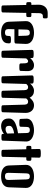

<svg xmlns="http://www.w3.org/2000/svg" viewBox="1283 -2165 888 3494"><g transform="rotate(90 1727.0 -418.0)"><path d="M70.3 -452.1H53.7Q41 -452.1 33.9 -454.1Q26.9 -456.1 23.4 -461.4Q20 -466.8 19.3 -476.3Q18.6 -485.8 18.6 -501Q18.6 -514.6 19.3 -523.2Q20 -531.7 23.4 -536.6Q26.9 -541.5 33.9 -543.2Q41 -544.9 53.7 -544.9H68.4L65.9 -675.8Q65.4 -707.5 74.2 -737.3Q83 -767.1 101.3 -790.3Q119.6 -813.5 147.9 -827.6Q176.3 -841.8 214.8 -841.8H279.3Q292 -841.8 299.1 -840.1Q306.2 -838.4 309.6 -833.5Q313 -828.6 313.7 -820.1Q314.5 -811.5 314.5 -797.9Q314.5 -785.6 314 -777.1Q313.5 -768.6 310.8 -763.4Q308.1 -758.3 302.7 -756.1Q297.4 -753.9 288.1 -753.9H268.6Q261.2 -753.9 252.9 -751.2Q244.6 -748.5 237.3 -741.5Q230 -734.4 225.1 -721.9Q220.2 -709.5 219.7 -689.9L216.8 -544.9H255.9Q268.6 -544.9 275.6 -543.2Q282.7 -541.5 286.1 -536.6Q289.6 -531.7 290.3 -523.2Q291 -514.6 291 -501Q291 -485.8 290.3 -476.3Q289.6 -466.8 286.1 -461.4Q282.7 -456.1 275.6 -454.1Q268.6 -452.1 255.9 -452.1H214.8L206.5 -27.8Q206.5 -18.6 204.1 -13.2Q201.7 -7.8 194.8 -4.9Q188 -2 175.5 -1Q163.1 0 142.6 0Q122.1 0 109.6 -1Q97.2 -2 90.6 -4.9Q84 -7.8 81.5 -13.2Q79.1 -18.6 79.1 -27.8Z M364.3 -444.3Q362.8 -483.4 380.6 -511.5Q398.4 -539.6 428.5 -557.6Q458.5 -575.7 497.3 -584.2Q536.1 -592.8 576.7 -592.8Q615.2 -592.8 652.3 -584.2Q689.5 -575.7 718.3 -557.6Q747.1 -539.6 763.9 -511.5Q780.8 -483.4 779.3 -444.3L772 -264.2Q771.5 -254.9 768.8 -249.5Q766.1 -244.1 758.8 -241.2Q751.5 -238.3 738 -237.3Q724.6 -236.3 702.6 -236.3H512.2L509.3 -130.9Q508.8 -112.3 512.9 -99.6Q517.1 -86.9 525.4 -79.1Q533.7 -71.3 545.9 -67.9Q558.1 -64.5 573.7 -64.5Q605 -64.5 619.6 -78.1Q634.3 -91.8 634.3 -126.5V-141.6Q634.3 -150.9 636.7 -157Q639.2 -163.1 646.2 -166.7Q653.3 -170.4 666.5 -171.9Q679.7 -173.3 701.7 -173.3Q723.1 -173.3 736.3 -171.9Q749.5 -170.4 756.6 -166.7Q763.7 -163.1 765.9 -157.2Q768.1 -151.4 768.1 -142.1V-120.6Q768.1 -82 751.5 -57.6Q734.9 -33.2 707.8 -19Q680.7 -4.9 645.8 0.5Q610.8 5.9 574.2 5.9Q537.1 5.9 502 -1.2Q466.8 -8.3 439.2 -24.7Q411.6 -41 394.3 -67.9Q377 -94.7 375.5 -134.8ZM634.3 -309.6 629.4 -452.6Q628.9 -473.1 624.8 -485.8Q620.6 -498.5 613.5 -505.4Q606.4 -512.2 596.9 -514.4Q587.4 -516.6 576.7 -516.6Q564.5 -516.6 554.2 -514.4Q543.9 -512.2 536.4 -505.4Q528.8 -498.5 524.2 -485.8Q519.5 -473.1 519 -452.6L514.6 -309.6Z M887.7 -551.3Q887.7 -561.5 889.9 -568.6Q892.1 -575.7 899.7 -579.6Q907.2 -583.5 922.1 -585.2Q937 -586.9 961.9 -586.9Q986.8 -586.9 1001.5 -585.2Q1016.1 -583.5 1023.9 -579.6Q1031.7 -575.7 1033.9 -568.6Q1036.1 -561.5 1036.1 -551.3V-522.5Q1049.8 -537.6 1064.2 -550.5Q1078.6 -563.5 1094.5 -572.8Q1110.4 -582 1128.2 -587.4Q1146 -592.8 1166.5 -592.8Q1189.9 -592.8 1210.2 -585.9Q1230.5 -579.1 1244.9 -564Q1259.3 -548.8 1267.1 -524.7Q1274.9 -500.5 1273.9 -465.8L1270.5 -353.5Q1270.5 -344.2 1267.8 -338.9Q1265.1 -333.5 1257.8 -330.6Q1250.5 -327.6 1237.1 -326.7Q1223.6 -325.7 1201.7 -325.7Q1179.7 -325.7 1166.5 -326.7Q1153.3 -327.6 1146.2 -330.6Q1139.2 -333.5 1137 -338.9Q1134.8 -344.2 1134.3 -353.5L1132.3 -420.4Q1131.8 -439.5 1128.9 -452.1Q1126 -464.8 1120.8 -472.2Q1115.7 -479.5 1108.9 -482.4Q1102.1 -485.4 1093.3 -485.4Q1079.1 -485.4 1066.2 -474.6Q1053.2 -463.9 1043 -450.7L1030.8 -27.8Q1030.8 -18.6 1028.3 -13.2Q1025.9 -7.8 1019 -4.9Q1012.2 -2 999.8 -1Q987.3 0 966.8 0Q946.3 0 933.8 -1Q921.4 -2 914.8 -4.9Q908.2 -7.8 905.8 -13.2Q903.3 -18.6 903.3 -27.8Z M1352.5 -551.3Q1352.5 -561.5 1354.7 -568.6Q1356.9 -575.7 1364.5 -579.6Q1372.1 -583.5 1387 -585.2Q1401.9 -586.9 1426.8 -586.9Q1451.7 -586.9 1466.6 -585.2Q1481.4 -583.5 1489 -579.6Q1496.6 -575.7 1498.8 -568.6Q1501 -561.5 1501 -551.3L1500 -521.5Q1513.7 -537.1 1528.1 -550Q1542.5 -563 1558.8 -572.5Q1575.2 -582 1593.8 -587.4Q1612.3 -592.8 1634.3 -592.8Q1675.8 -592.8 1708 -572.3Q1740.2 -551.8 1756.8 -513.7Q1771.5 -530.8 1786.4 -545.2Q1801.3 -559.6 1818.4 -570.3Q1835.4 -581.1 1855 -586.9Q1874.5 -592.8 1897.9 -592.8Q1927.7 -592.8 1953.4 -582Q1979 -571.3 1997.3 -550.8Q2015.6 -530.3 2025.6 -501Q2035.6 -471.7 2034.7 -434.6L2022.9 -27.8Q2022.9 -18.6 2020.5 -13.2Q2018.1 -7.8 2011.2 -4.9Q2004.4 -2 1991.9 -1Q1979.5 0 1959 0Q1938.5 0 1926 -1Q1913.6 -2 1907 -4.9Q1900.4 -7.8 1897.9 -13.2Q1895.5 -18.6 1895.5 -27.8L1884.3 -420.4Q1883.8 -439.5 1879.4 -452.1Q1875 -464.8 1867.7 -472.2Q1860.4 -479.5 1850.3 -482.4Q1840.3 -485.4 1828.6 -485.4Q1810.1 -485.4 1795.7 -474.9Q1781.2 -464.4 1771 -449.7V-434.6L1759.3 -27.8Q1759.3 -18.6 1756.8 -13.2Q1754.4 -7.8 1747.6 -4.9Q1740.7 -2 1728.3 -1Q1715.8 0 1695.3 0Q1674.8 0 1662.4 -1Q1649.9 -2 1643.3 -4.9Q1636.7 -7.8 1634.3 -13.2Q1631.8 -18.6 1631.8 -27.8L1620.6 -420.4Q1620.1 -439.5 1615.7 -452.1Q1611.3 -464.8 1604 -472.2Q1596.7 -479.5 1586.7 -482.4Q1576.7 -485.4 1564.9 -485.4Q1546.4 -485.4 1532.2 -475.1Q1518.1 -464.8 1507.8 -450.7L1495.6 -27.8Q1495.6 -18.6 1493.2 -13.2Q1490.7 -7.8 1483.9 -4.9Q1477.1 -2 1464.6 -1Q1452.1 0 1431.6 0Q1411.1 0 1398.7 -1Q1386.2 -2 1379.6 -4.9Q1373 -7.8 1370.6 -13.2Q1368.2 -18.6 1368.2 -27.8Z M2137.2 -142.1Q2136.7 -169.4 2148.9 -190.2Q2161.1 -210.9 2180.4 -226.6Q2199.7 -242.2 2224.1 -253.2Q2248.5 -264.2 2272.5 -272Q2303.2 -282.2 2337.6 -289.6Q2372.1 -296.9 2404.8 -302.2L2400.4 -463.9Q2399.4 -490.7 2387 -503.7Q2374.5 -516.6 2347.7 -516.6Q2335 -516.6 2324.7 -514.6Q2314.5 -512.7 2306.9 -506.8Q2299.3 -501 2294.9 -490.7Q2290.5 -480.5 2290 -464.4L2286.6 -353.5Q2286.6 -344.2 2283.9 -338.9Q2281.2 -333.5 2273.4 -330.6Q2265.6 -327.6 2251.2 -326.7Q2236.8 -325.7 2212.9 -325.7Q2190.9 -325.7 2177.2 -326.7Q2163.6 -327.6 2156.2 -330.6Q2148.9 -333.5 2146.5 -338.9Q2144 -344.2 2143.6 -353.5L2139.6 -457.5Q2138.7 -483.4 2148.4 -503.7Q2158.2 -523.9 2175 -538.8Q2191.9 -553.7 2213.6 -564Q2235.4 -574.2 2259 -580.8Q2282.7 -587.4 2306.2 -590.1Q2329.6 -592.8 2349.1 -592.8Q2391.1 -592.8 2429 -583.3Q2466.8 -573.7 2495.1 -555.7Q2523.4 -537.6 2539.8 -511.5Q2556.2 -485.4 2555.2 -451.7L2540 -27.8Q2539.6 -18.6 2537.4 -13.2Q2535.2 -7.8 2528.3 -4.9Q2521.5 -2 2509 -1Q2496.6 0 2476.1 0Q2457 0 2445.6 -1Q2434.1 -2 2428 -4.9Q2421.9 -7.8 2419.7 -13.2Q2417.5 -18.6 2417.5 -27.8L2417 -44.9Q2403.8 -35.2 2388.2 -26.1Q2372.6 -17.1 2355 -10Q2337.4 -2.9 2317.6 1.5Q2297.9 5.9 2276.4 5.9Q2242.2 5.9 2216.3 -3.7Q2190.4 -13.2 2173.1 -29.5Q2155.8 -45.9 2147 -68.1Q2138.2 -90.3 2137.7 -115.7ZM2271 -130.4Q2271 -115.7 2275.4 -105.2Q2279.8 -94.7 2287.1 -88.1Q2294.4 -81.5 2304.4 -78.4Q2314.5 -75.2 2326.2 -75.2Q2354.5 -75.2 2375 -84.5Q2395.5 -93.8 2410.2 -106L2406.7 -231.4Q2380.4 -227.1 2360.4 -221.4Q2340.3 -215.8 2324.7 -209Q2300.3 -197.8 2285.6 -184.3Q2271 -170.9 2271 -149.4Z M2696.3 -452.1H2668.9Q2656.2 -452.1 2649.2 -454.1Q2642.1 -456.1 2638.7 -461.4Q2635.3 -466.8 2634.5 -476.3Q2633.8 -485.8 2633.8 -501Q2633.8 -514.6 2634.5 -523.2Q2635.3 -531.7 2638.7 -536.6Q2642.1 -541.5 2649.2 -543.2Q2656.2 -544.9 2668.9 -544.9H2693.8L2690.9 -681.2Q2690.9 -691.4 2693.1 -698.5Q2695.3 -705.6 2703.6 -709.5Q2711.9 -713.4 2727.8 -715.1Q2743.7 -716.8 2770 -716.8Q2796.4 -716.8 2812.3 -715.1Q2828.1 -713.4 2836.4 -709.5Q2844.7 -705.6 2846.9 -698.5Q2849.1 -691.4 2849.1 -681.2L2845.7 -544.9H2871.1Q2883.8 -544.9 2890.9 -543.2Q2897.9 -541.5 2901.4 -536.6Q2904.8 -531.7 2905.5 -523.2Q2906.2 -514.6 2906.2 -501Q2906.2 -485.8 2905.5 -476.3Q2904.8 -466.8 2901.4 -461.4Q2897.9 -456.1 2890.9 -454.1Q2883.8 -452.1 2871.1 -452.1H2843.8L2834 -27.8Q2834 -18.6 2831.5 -13.2Q2829.1 -7.8 2822.3 -4.9Q2815.4 -2 2803 -1Q2790.5 0 2770 0Q2749.5 0 2737.1 -1Q2724.6 -2 2718 -4.9Q2711.4 -7.8 2709 -13.2Q2706.5 -18.6 2706.5 -27.8Z M2980 -444.3Q2978.5 -483.4 2995.8 -511.5Q3013.2 -539.6 3042.7 -557.6Q3072.3 -575.7 3110.8 -584.2Q3149.4 -592.8 3189.9 -592.8Q3230.5 -592.8 3269 -584.2Q3307.6 -575.7 3337.2 -557.6Q3366.7 -539.6 3384 -511.5Q3401.4 -483.4 3399.9 -444.3L3388.7 -135.3Q3387.2 -95.2 3370.1 -68.1Q3353 -41 3325.7 -24.7Q3298.3 -8.3 3263.2 -1.2Q3228 5.9 3190.4 5.9Q3152.3 5.9 3117.2 -1.2Q3082 -8.3 3054.4 -24.7Q3026.9 -41 3009.8 -67.9Q2992.7 -94.7 2991.2 -134.8ZM3125 -130.9Q3124.5 -112.3 3128.2 -99.6Q3131.8 -86.9 3139.9 -79.1Q3147.9 -71.3 3160.4 -67.9Q3172.9 -64.5 3189.9 -64.5Q3224.1 -64.5 3240 -79.1Q3255.9 -93.8 3254.9 -131.3L3245.1 -452.6Q3244.6 -473.1 3240.5 -485.8Q3236.3 -498.5 3229 -505.4Q3221.7 -512.2 3211.9 -514.4Q3202.1 -516.6 3189.9 -516.6Q3177.7 -516.6 3168 -514.4Q3158.2 -512.2 3150.9 -505.4Q3143.6 -498.5 3139.4 -485.8Q3135.3 -473.1 3134.8 -452.6Z"/></g></svg>

Font: Denk One
Style: Regular
Weight: 400
Designer: Irina Smirnova
Foundry: Irina Smirnova
Version: Version 1.002